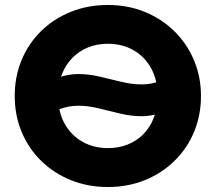

<svg xmlns="http://www.w3.org/2000/svg" viewBox="-20 -735 866 770"><path d="M141 -245V-379Q178 -410 215.5 -424Q253 -438 294 -438Q337 -438 380.8 -427.5Q424.5 -417 467 -406.8Q509.5 -396.5 548.5 -396.5Q590 -396.5 626 -412Q662 -427.5 695.5 -461.5V-327.5Q662 -297.5 625.5 -283.2Q589 -269 548 -269Q505.5 -269 462 -279.5Q418.5 -290 376 -300.5Q333.5 -311 293.5 -311Q252 -311 214.2 -295.2Q176.5 -279.5 141 -245ZM412.5 15Q332 15 263.8 -12.8Q195.5 -40.5 145 -90Q94.5 -139.5 66.8 -206Q39 -272.5 39 -350Q39 -428 66.8 -494.5Q94.5 -561 145 -610.5Q195.5 -660 263.8 -687.5Q332 -715 412.5 -715Q493.5 -715 561.5 -687Q629.5 -659 680 -609Q730.5 -559 758.2 -492.8Q786 -426.5 786 -350Q786 -272.5 758.2 -206Q730.5 -139.5 680 -90Q629.5 -40.5 561.5 -12.8Q493.5 15 412.5 15ZM412.5 -141Q456 -141 492.2 -155.5Q528.5 -170 555.5 -197.5Q582.5 -225 597.2 -263.8Q612 -302.5 612 -350Q612 -414 586.2 -461Q560.5 -508 515.2 -533.8Q470 -559.5 412.5 -559.5Q369.5 -559.5 333 -544.8Q296.5 -530 269.8 -502.5Q243 -475 228 -436.5Q213 -398 213 -350Q213 -286.5 239 -239.5Q265 -192.5 310.2 -166.8Q355.5 -141 412.5 -141Z"/></svg>

Font: Geologica Roman
Style: Bold
Weight: 700
Designer: Sindre Bremnes, Frode Helland
Foundry: Monokrom Skriftforlag AS
Version: Version 1.010;gftools[0.9.28]